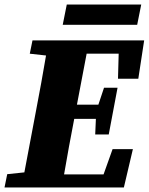

<svg xmlns="http://www.w3.org/2000/svg" viewBox="-29 -831 659 851"><path d="M103 -593 175 -585C161 -504 147 -423 131 -342L79 -67L3 -59L-9 0H520L560 -170H470L430 -58H255C269 -140 284 -222 300 -304H396L393 -235H453L492 -442H432L407 -367H312L355 -593H497L494 -482H584L610 -652H115ZM249 -721H579L597 -811H267Z"/></svg>

Font: Source Serif Pro Black
Style: Italic
Weight: 900
Italic angle: -12°
Designer: Frank Grießhammer
Foundry: Adobe Systems Incorporated
Version: Version 3.001;hotconv 1.0.111;makeotfexe 2.5.65597